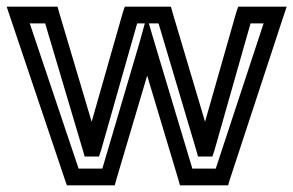

<svg xmlns="http://www.w3.org/2000/svg" viewBox="-79 -529 877 574"><path d="M744 -509H652H633L627 -491L534 -165L437 -491L432 -509H414H313H294L288 -491L195 -165L98 -491L93 -509H75H-25H-59L-48 -476L115 8L121 25H139H246H264L269 7L361 -303L454 7L459 25H478H585H603L608 8L767 -476L778 -509H744ZM354 -459 337 -398 227 -25H156L10 -459H56L169 -79L174 -61H193H199H217L223 -79L331 -459H354ZM709 -459 566 -25H496L384 -398L366 -459H395L508 -79L513 -61H532H538H556L562 -79L670 -459H709Z"/></svg>

Font: Gamestation DisplayOutline
Style: Regular
Weight: 400
Designer: Jonas Hecksher
Foundry: Jonas Hecksher, Playtypeª, e-types AS
Version: Version 1.003